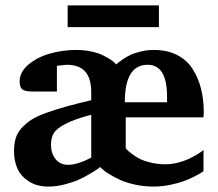

<svg xmlns="http://www.w3.org/2000/svg" viewBox="-20 -687 810 715"><path d="M738.8 -270 737.8 -250H448.2V-134.8Q450.2 -132.3 453.9 -128.4Q457.5 -124.5 470.7 -114.3Q483.9 -104 499.5 -95.9Q515.1 -87.9 541.3 -81.5Q567.4 -75.2 596.2 -75.2Q618.2 -75.2 640.9 -80.8Q663.6 -86.4 680.4 -94.2Q697.3 -102.1 710.7 -109.9Q724.1 -117.7 731 -123L737.8 -128.9V-49.8Q734.9 -47.4 729 -43.5Q723.1 -39.6 704.1 -29.8Q685.1 -20 664.6 -12.5Q644 -4.9 613.3 1.5Q582.5 7.8 551.8 7.8Q515.6 7.8 481.7 0.2Q447.8 -7.3 425.3 -18.1Q402.8 -28.8 385.7 -39.3Q368.7 -49.8 360.8 -57.6L353 -64.9Q349.1 -62 342.5 -57.1Q335.9 -52.2 314.7 -39.6Q293.5 -26.9 272 -17.3Q250.5 -7.8 219.7 0Q189 7.8 160.2 7.8Q117.2 7.8 87.4 -11.5Q57.6 -30.8 44.9 -59.3Q32.2 -87.9 32.2 -123Q32.2 -150.4 38.3 -171.4Q44.4 -192.4 60.3 -210Q76.2 -227.5 96.4 -240.7Q116.7 -253.9 151.9 -266.6Q187 -279.3 224.9 -289.8Q262.7 -300.3 319.8 -314V-341.8Q319.8 -395 297.4 -420.4Q274.9 -445.8 227.1 -445.8L191.9 -441.9V-346.2H102.1Q73.2 -346.2 63.2 -354Q53.2 -361.8 53.2 -383.8Q53.2 -418.9 85.9 -446.5Q118.7 -474.1 166 -487.5Q213.4 -501 264.2 -501Q293.5 -501 319.6 -495.4Q345.7 -489.7 362.1 -481.7Q378.4 -473.6 390.6 -465.8Q402.8 -458 408.2 -452.1L413.1 -446.8Q415 -449.2 418.9 -452.6Q422.9 -456.1 436.5 -465.6Q450.2 -475.1 465.1 -482.2Q480 -489.3 503.9 -495.1Q527.8 -501 553.2 -501Q602.5 -501 639.4 -482.2Q676.3 -463.4 697.3 -430.2Q718.3 -397 728.5 -356.9Q738.8 -316.9 738.8 -270ZM319.8 -100.1V-259.8Q257.3 -243.2 224.1 -225.8Q190.9 -208.5 180.4 -191.2Q169.9 -173.8 169.9 -147.9Q169.9 -116.2 186.8 -94.7Q203.6 -73.2 233.9 -73.2Q251.5 -73.2 272.9 -80.1Q294.4 -86.9 307.1 -93.8ZM602.1 -306.2V-327.1Q602.1 -445.8 529.8 -445.8Q444.8 -445.8 444.8 -306.2ZM571.8 -585.9H231.9V-667H571.8Z"/></svg>

Font: Veleka
Style: Bold
Weight: 700
Designer: Stefan Peev, Context Ltd, 2016; SIL International, 1997-2014.
Foundry: Stefan Peev, Context Ltd, 2016
Version: Version 1.000